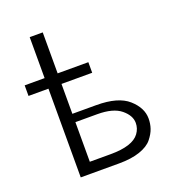

<svg xmlns="http://www.w3.org/2000/svg" viewBox="-124 -762 773 858"><g transform="rotate(-20 262.5 -333.5)"><path d="M19 -421.9V-472.2H113.8V-667H175.8V-472.2H321.8V-421.9H175.8V-279.8H289.1Q393.1 -279.8 440.9 -237.3Q488.8 -194.8 488.8 -144Q488.8 -119.1 481.4 -97.2Q474.1 -75.2 455.1 -51.5Q436 -27.8 395.5 -13.9Q355 0 296.9 0H113.8V-421.9ZM175.8 -51.8H274.9Q379.9 -51.8 412.1 -96.2Q428.2 -118.2 428.2 -145Q428.2 -180.2 391.6 -210.2Q355 -240.2 279.8 -240.2H175.8Z"/></g></svg>

Font: CMU Bright
Style: Roman
Weight: 500
Version: Version 0.7.0